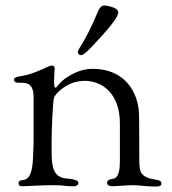

<svg xmlns="http://www.w3.org/2000/svg" viewBox="-20 -682 631 703"><path d="M265 -491C265 -485 271 -480 277 -480C285 -480 301 -495 316 -511C357 -554 413 -615 413 -636C413 -657 365 -662 361 -662C357 -662 347 -659 340 -643C288 -518 265 -505 265 -491ZM31 -390C31 -383 36 -379 50 -379H60C83 -379 103 -372 103 -325V-181C103 -152 103 -162 101 -106C97 13 48 -41 48 -10C48 -4 51 0 63 0C72 0 132 -4 175 -4C221 -4 211 0 248 0C257 0 267 -2 267 -13C267 -25 232 -28 226 -28C174 -32 169 -71 169 -129V-167C169 -200 173 -311 178 -325C182 -337 224 -386 290 -386C353 -386 419 -341 419 -230V-95C419 -68 417 -34 397 -28C395 -27 372 -27 372 -13C372 -5 379 0 392 0C404 0 444 -4 469 -4C491 -4 510 1 551 1C561 1 571 -1 571 -9C571 -17 569 -21 551 -24C494 -33 490 -51 490 -97V-119C490 -262 489 -245 489 -262C489 -315 459 -430 317 -430C285 -430 254 -417 230 -402C194 -380 190 -361 183 -361C179 -361 178 -369 178 -387C178 -403 180 -423 180 -430C180 -437 178 -442 171 -442H169C159 -442 124 -420 80 -408C58 -402 31 -403 31 -390Z"/></svg>

Font: OFL Sorts Mill Goudy
Style: Regular
Weight: 500
Version: Version 003.000